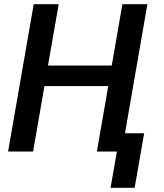

<svg xmlns="http://www.w3.org/2000/svg" viewBox="-20 -731 791 926"><path d="M567.4 0H447.3L502 -315.9H194.3L139.6 0H19L142.6 -710.9H263.2L211.4 -415H519L570.3 -710.9H690.9ZM629.4 174.8H513.2L559.1 -88.4H675.3Z"/></svg>

Font: Roboto Medium
Style: Italic
Weight: 500
Italic angle: -12°
Designer: Google
Version: Version 2.134; 2016